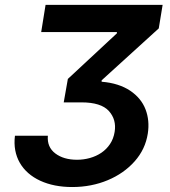

<svg xmlns="http://www.w3.org/2000/svg" viewBox="-20 -747 687 777"><path d="M40.5 -197.8H173.7Q169.7 -152 203.8 -126.1Q237.6 -100.5 291.9 -100.5Q318.5 -100.5 343.9 -107.6Q369.3 -114.7 390.1 -128.7Q410.9 -142.8 425.1 -163.9Q439.3 -185 443.9 -213.1Q452.1 -262.8 420.5 -297.9Q388.8 -332.7 309.7 -332.7H237.9L254.6 -427.6L453.1 -612.2V-617.2H146.7L164.4 -727.3H638.1L622.5 -632.1L391.3 -421.9V-416.2Q426.8 -413.4 455.6 -404.1Q484.4 -394.9 506.7 -380Q551.5 -349.8 568.9 -304.5Q586.3 -259.2 578.1 -206.3Q568.2 -142.8 524.9 -94.1Q503.2 -69.6 475.7 -50.4Q448.2 -31.2 416 -17.8Q383.9 -4.3 347.7 2.8Q311.4 9.9 272.4 9.9Q198.2 9.9 142.8 -15.6Q115.1 -28.4 94.3 -46.7Q73.5 -65 60.2 -88.1Q46.9 -111.2 41.7 -138.8Q36.6 -166.5 40.5 -197.8Z"/></svg>

Font: Inter P Semi Bold
Style: Italic
Weight: 600
Italic angle: 9.39999°
Designer: Rasmus Andersson
Foundry: rsms
Version: Version 3.018;git-588b23468